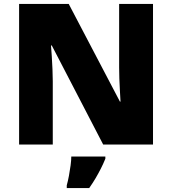

<svg xmlns="http://www.w3.org/2000/svg" viewBox="-20 -734 874 975"><path d="M757 0H504L243 -503H239Q241 -480 243 -447.5Q245 -415 246.5 -382Q248 -349 248 -322V0H77V-714H329L589 -218H592Q591 -241 589 -272Q587 -303 586 -335Q585 -367 585 -391V-714H757ZM515 72Q504 99 492 122.5Q480 146 466 170Q452 194 433 221H319V207Q325 186 330 159Q335 132 338.5 106Q342 80 342 61H515Z"/></svg>

Font: Noto Sans Cham Black
Style: Regular
Weight: 900
Version: Version 2.002